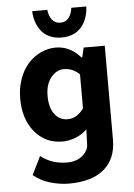

<svg xmlns="http://www.w3.org/2000/svg" viewBox="-62 -776 724 1039"><g transform="rotate(-5 300.0 -256.5)"><path d="M152.8 -730H234.9Q238.8 -696.3 255.1 -675.5Q271.5 -654.8 299.8 -654.8Q328.6 -654.8 345 -675.5Q361.3 -696.3 365.2 -730H446.8Q445.8 -698.7 436.5 -671.4Q427.2 -644 409.9 -621.8Q392.6 -599.6 364.3 -586.9Q335.9 -574.2 299.8 -574.2Q263.7 -574.2 235.4 -586.9Q207 -599.6 189.7 -621.8Q172.4 -644 163.1 -671.4Q153.8 -698.7 152.8 -730ZM270 216.8Q222.2 216.8 170.2 201.9Q118.2 187 78.1 153.8L127 54.2Q187.5 102.1 270 102.1Q321.8 102.1 353.5 75Q385.3 47.9 386.2 15.1L389.2 -67.9Q364.7 -42.5 328.1 -27.8Q291.5 -13.2 255.9 -13.2Q162.6 -13.2 104.7 -83Q46.9 -152.8 46.9 -264.2Q46.9 -321.3 64.5 -370.6Q82 -419.9 111.8 -452.9Q141.6 -485.8 180.7 -504.4Q219.7 -522.9 262.2 -522.9Q339.8 -522.9 397 -457H400.9L413.1 -509.8H527.8V0Q527.8 104 461.7 160.4Q395.5 216.8 270 216.8ZM293.9 -130.9Q343.8 -130.9 380.9 -182.1V-367.2Q343.8 -402.8 295.9 -402.8Q255.9 -402.8 225.8 -365.5Q195.8 -328.1 195.8 -266.1Q195.8 -202.6 222.7 -166.7Q249.5 -130.9 293.9 -130.9Z"/></g></svg>

Font: Office Code Pro D Bold
Style: Regular
Weight: 700
Designer: Nathan Rutzky & Paul D. Hunt
Foundry: Adobe Systems Incorporated
Version: Version 1.004;PS 001.004;hotconv 1.0.70;makeotf.lib2.5.58329